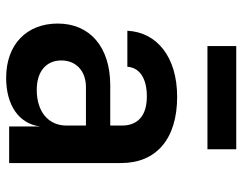

<svg xmlns="http://www.w3.org/2000/svg" viewBox="-104 -694 807 640"><g transform="rotate(90 300.0 -373.5)"><path d="M133 -661H477V-757H133ZM239 10C331 10 392 -33 401 -103V0H523V-373C523 -491 442 -560 302 -560C170 -560 87 -493 82 -394H202C205 -436 242 -459 301 -459C365 -459 398 -429 398 -376V-337H264C136 -337 58 -269 58 -162C58 -59 127 10 239 10ZM279 -92C217 -92 181 -124 181 -174C181 -222 215 -256 270 -256H398V-191C398 -131 352 -92 279 -92Z"/></g></svg>

Font: JetBrains Mono
Style: Bold
Weight: 558
Monospace: yes
Designer: Philipp Nurullin, Konstantin Bulenkov
Foundry: JetBrains
Version: Version 2.305